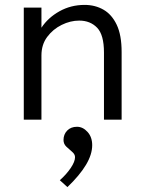

<svg xmlns="http://www.w3.org/2000/svg" viewBox="-20 -488 590 783"><path d="M77 0V-457H149V-375Q176 -416 222.5 -442Q269 -468 325 -468Q368 -468 402 -448.5Q436 -429 456 -387Q476 -345 476 -276V0H404V-274Q404 -346 376 -375Q348 -404 303 -404Q267 -404 231.5 -386.5Q196 -369 172.5 -337.5Q149 -306 149 -262V0ZM255 275 224 247Q251 223 268.5 197Q286 171 286 153Q286 141 274 131Q262 121 250.5 110Q239 99 239 83Q239 60 254 44.5Q269 29 294 29Q318 29 337 50Q356 71 356 104Q356 142 330.5 184.5Q305 227 255 275Z"/></svg>

Font: Inconsolata SemiExpanded
Style: Regular
Weight: 400
Width: 6
Monospace: yes
Designer: Raph Levien, Cyreal, Brenton Simpson
Foundry: Raph Levien, Cyreal, Google
Version: Version 3.000; ttfautohint (v1.8.2.53-6de2)